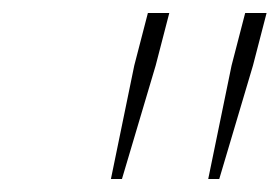

<svg xmlns="http://www.w3.org/2000/svg" viewBox="-20 -768 431 296"><path d="M187 -667 208 -748H241L220 -667L168 -492H151ZM337 -667 358 -748H391L370 -667L318 -492H301Z"/></svg>

Font: IBM Plex Serif ExtLt
Style: Italic
Weight: 200
Italic angle: -14°
Designer: Mike Abbink, Paul van der Laan, Pieter van Rosmalen
Foundry: Bold Monday
Version: Version 3.001